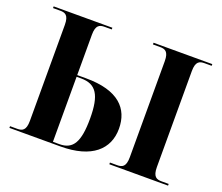

<svg xmlns="http://www.w3.org/2000/svg" viewBox="-118 -887 1224 1060"><g transform="rotate(20 494.0 -357.0)"><path d="M28 0H327C512 0 598 -82 598 -202C598 -320 523 -402 332 -402H280V-639C280 -696 302 -704 331 -704H373V-714H28V-704H70C99 -704 121 -696 121 -639V-75C121 -18 99 -10 70 -10H28ZM615 0H960V-10H918C889 -10 867 -18 867 -75V-639C867 -696 889 -704 918 -704H960V-714H615V-704H657C686 -704 708 -696 708 -639V-75C708 -18 686 -10 657 -10H615ZM318 -10H280V-392H307C395 -392 429 -339 429 -201C429 -63 398 -10 318 -10Z"/></g></svg>

Font: Noto Serif Display
Style: Bold
Weight: 700
Designer: Monotype Design Team
Foundry: Monotype Imaging Inc.
Version: Version 2.009